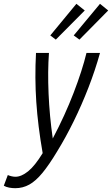

<svg xmlns="http://www.w3.org/2000/svg" viewBox="-109 -800 588 1008"><path d="M-29 188Q-45 188 -61 185Q-77 182 -89 175L-68 119Q-59 123 -48 125.5Q-37 128 -28 128Q3 128 38.5 99.5Q74 71 115 4Q90 -139 81.5 -265Q73 -391 80 -522H148Q141 -427 146 -309Q151 -191 168 -73Q232 -194 277.5 -312.5Q323 -431 345 -522H416Q391 -432 355.5 -340.5Q320 -249 278 -163.5Q236 -78 191 -5Q149 65 114 107.5Q79 150 45 169Q11 188 -29 188ZM308 -592 278 -614 416 -780 459 -745ZM184 -592 155 -614 292 -780 336 -745Z"/></svg>

Font: Ubuntu Sans Condensed
Style: Italic
Weight: 400
Width: 3
Italic angle: -13.5°
Designer: Dalton Maag Ltd
Foundry: Dalton Maag Ltd
Version: Version 1.006; ttfautohint (v1.8.4.7-5d5b)